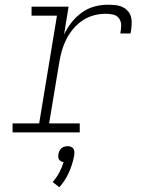

<svg xmlns="http://www.w3.org/2000/svg" viewBox="-20 -558 640 809"><path d="M33 0V-38H145L220 -492H113V-530H269L250 -413Q263 -440 281.5 -463.5Q300 -487 324 -504.5Q348 -522 376 -530Q404 -538 432 -538Q449 -538 465.5 -536.5Q482 -535 496 -528.5Q510 -522 520 -510Q530 -498 533 -482.5Q536 -467 534.5 -450Q533 -433 530 -417H487Q490 -433 490.5 -449.5Q491 -466 482.5 -479Q474 -492 458.5 -496Q443 -500 426 -500Q401 -500 376 -493.5Q351 -487 329 -472.5Q307 -458 289.5 -437.5Q272 -417 260 -393.5Q248 -370 241 -345.5Q234 -321 230 -297L187 -38H316V0ZM230 231 202 209Q218 191 229.5 169.5Q241 148 248 125Q242 124 237 121.5Q232 119 229 114.5Q226 110 225.5 104Q225 98 226 92Q227 85 230 78.5Q233 72 238.5 67Q244 62 251 60Q258 58 265 58Q272 58 278 60Q284 62 288 67Q292 72 293 78.5Q294 85 293 92V94L291 105Q284 139 269 171.5Q254 204 230 231Z"/></svg>

Font: Iosevka Slab XLtExObl
Style: Regular
Weight: 200
Width: 7
Italic angle: -9°
Monospace: yes
Designer: Belleve Invis
Foundry: Belleve Invis
Version: Version 11.1.1; ttfautohint (v1.8.3)